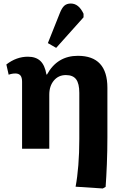

<svg xmlns="http://www.w3.org/2000/svg" viewBox="-20 -842 688 1087"><path d="M562 225 408 215Q418 162 423.5 93Q429 24 429 -55V-316Q429 -369 411 -393Q393 -417 353 -417Q311 -417 285 -386Q259 -355 259 -306V0H105V-379Q105 -404 95.5 -415Q86 -426 67 -426Q48 -426 29 -419L16 -477Q73 -521 138 -521Q183 -521 208.5 -497Q234 -473 243 -420H246Q304 -526 421 -526Q588 -526 588 -345V-65Q588 13 585 87.5Q582 162 578 216ZM298 -571 251 -598 318 -766Q330 -797 344 -809.5Q358 -822 381 -822Q426 -822 453 -764V-744Z"/></svg>

Font: Literata 12pt
Style: Bold
Weight: 700
Designer: Latin by Veronika Burian and Jose Scaglione. Greek by Irene Vlachou. Cyrillic by Vera Evstafieva.
Foundry: TypeTogether
Version: Version 3.002